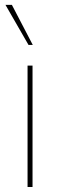

<svg xmlns="http://www.w3.org/2000/svg" viewBox="-20 -752 241 772"><path d="M111.8 -571.3H94.7L2 -732.4H27.8ZM110.8 0H90.8V-488.3H110.8Z"/></svg>

Font: Kumbh Sans Thin
Style: Regular
Weight: 250
Version: Version 1.004